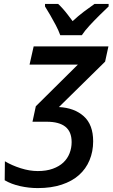

<svg xmlns="http://www.w3.org/2000/svg" viewBox="-20 -951 575 981"><path d="M173 10Q128 10 83 0Q38 -10 4 -30L5 -127Q40 -106 85.5 -91.5Q131 -77 173 -77Q217 -77 250 -89Q283 -101 304 -121Q325 -141 335.5 -168Q346 -195 346 -225Q346 -278 314 -303.5Q282 -329 219 -329H146L163 -408L378 -621H131L152 -714H534L517 -636L281 -404Q360 -400 408 -357Q456 -314 456 -229Q456 -177 437.5 -132.5Q419 -88 383.5 -56.5Q348 -25 295 -7.5Q242 10 173 10ZM288 -771Q279 -796 265 -822.5Q251 -849 236.5 -874Q222 -899 210 -918V-931H277Q288 -921 301 -906.5Q314 -892 326.5 -875.5Q339 -859 351 -843Q379 -869 408 -891Q437 -913 463 -931H535V-918Q518 -902 491 -875.5Q464 -849 438.5 -821.5Q413 -794 398 -771Z"/></svg>

Font: Noto Sans Display Medium
Style: Italic
Weight: 500
Italic angle: -12°
Designer: Monotype Design Team
Foundry: Monotype Imaging Inc.
Version: Version 2.003